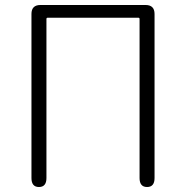

<svg xmlns="http://www.w3.org/2000/svg" viewBox="-20 -749 745 769"><path d="M136 0Q106 0 106 -36V-693Q106 -729 142 -729H563Q599 -729 599 -693V-36Q599 0 569 0Q539 0 539 -36V-673Q539 -678 534 -678H171Q166 -678 166 -673V-36Q166 0 136 0Z"/></svg>

Font: Resource Han Rounded KR Light
Style: Regular
Weight: 300
Designer: Cyano Hao (round all glyphs); Ryoko NISHIZUKA 西塚涼子 (kana, bopomofo & ideographs); Paul D. Hunt (Latin, Greek & Cyrillic)
Foundry: Cyano Hao
Version: 0.990